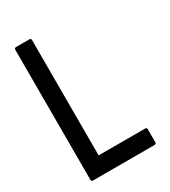

<svg xmlns="http://www.w3.org/2000/svg" viewBox="-187 -872 845 952"><g transform="rotate(-30 236.0 -396.0)"><path d="M60 -14Q50 -14 50 -24V-768Q50 -778 60 -778H136Q146 -778 146 -768V-108H412Q422 -108 422 -99V-24Q422 -14 412 -14Z"/></g></svg>

Font: Kanalisirung
Style: Regular
Weight: 500
Designer: Peter Wiegel
Foundry: Peter Wiegel
Version: 1.000